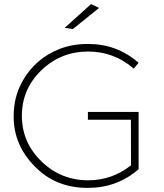

<svg xmlns="http://www.w3.org/2000/svg" viewBox="-20 -914 798 935"><path d="M407.5 1Q250.5 1 150 -103Q46.5 -207 46.5 -346Q46.5 -394 56.8 -436.5Q67 -479 91.5 -522Q119 -571.5 164.2 -611.8Q209.5 -652 271 -676Q332.5 -700 409 -700Q550.5 -700 655 -608L631 -580Q535.5 -663 409 -663Q276 -663 181.2 -571.5Q86.5 -480 86.5 -350Q86.5 -221 181.5 -128.5Q276.5 -36 409.5 -36Q525.5 -36 618 -109L617.5 -331H408V-369H655V-90Q550.5 1 407.5 1ZM335 -772.5 295 -778.5 423.5 -894 462.5 -875.5Z"/></svg>

Font: Argentum Novus ExtraLight
Style: Regular
Weight: 250
Designer: Julieta Ulanovsky (font) & Cristiano Sobral (main changes)
Foundry: Julieta Ulanovsky (font) & Cristiano Sobral (main changes)
Version: Version 3.00;November 27, 2020;FontCreator 13.0.0.2655 64-bi